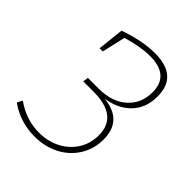

<svg xmlns="http://www.w3.org/2000/svg" viewBox="-198 -817 940 940"><g transform="rotate(45 271.5 -347.0)"><path d="M449 -223Q449 -158 416.5 -105.5Q384 -53 327 -23.5Q270 6 198 6Q150 6 104 -8.5Q58 -23 20 -51L35 -78Q111 -23 201 -23Q263 -23 312.5 -49Q362 -75 390 -120Q418 -165 418 -221Q418 -354 247 -354H177L181 -382H255Q347 -382 401 -430Q455 -478 455 -556Q455 -673 321 -673Q254 -673 169 -647L141 -525H119L134 -662Q242 -700 328 -700Q487 -700 487 -559Q487 -480 440 -430.5Q393 -381 312 -368Q449 -354 449 -223Z"/></g></svg>

Font: Bitter Pro ExtraLight
Style: Italic
Weight: 275
Italic angle: -9°
Designer: Sol Matas, and Bitter project Authors
Foundry: Sol Matas
Version: Version 1.010